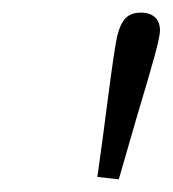

<svg xmlns="http://www.w3.org/2000/svg" viewBox="-20 -780 276 307"><path d="M151.9 -617.7Q163.1 -704.1 167.5 -722.7Q171.9 -741.2 180.4 -750.5Q189 -759.8 205.1 -759.8Q219.7 -759.8 227.8 -752.4Q235.8 -745.1 235.8 -731Q235.8 -721.7 226.8 -689Q217.8 -656.2 199.7 -596.2L169.9 -493.2L135.7 -497.1Q144 -555.7 151.9 -617.7Z"/></svg>

Font: Reddit Sans Vanilla Light
Style: Italic
Weight: 300
Italic angle: -11.25°
Designer: Stephen Hutchings
Version: Version 1.013